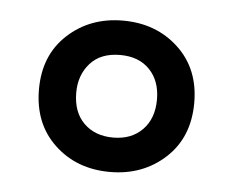

<svg xmlns="http://www.w3.org/2000/svg" viewBox="-33 -761 429 353"><g transform="rotate(5 181.5 -584.5)"><path d="M181.2 -444.3Q119.6 -444.3 78.9 -482.7Q38.1 -521 38.1 -584.5Q38.1 -647.5 79.3 -685.5Q120.6 -723.6 181.2 -723.6Q242.7 -723.6 283.7 -685.3Q324.7 -647 324.7 -584.5Q324.7 -520.5 283.2 -482.4Q241.7 -444.3 181.2 -444.3ZM181.6 -507.8Q215.3 -507.8 235.6 -528.6Q255.9 -549.3 255.9 -584.5Q255.9 -618.7 236.1 -639.4Q216.3 -660.2 181.6 -660.2Q145.5 -660.2 126.2 -638.4Q106.9 -616.7 106.9 -584.5Q106.9 -548.3 127.4 -528.1Q147.9 -507.8 181.6 -507.8Z"/></g></svg>

Font: Open Sans Condensed SemiBold
Style: Regular
Weight: 600
Width: 3
Designer: Monotype Design Team
Foundry: Monotype Imaging Inc.
Version: Version 3.000; ttfautohint (v1.8.4)